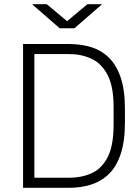

<svg xmlns="http://www.w3.org/2000/svg" viewBox="-20 -896 640 916"><path d="M90 0V-686H310Q365 -686 413.5 -671.5Q462 -657 498.5 -622Q535 -587 555.5 -527Q576 -467 576 -376V-311Q576 -221 555.5 -160.5Q535 -100 498.5 -65Q462 -30 413.5 -15Q365 0 310 0ZM144 -48H310Q369 -48 417 -69.5Q465 -91 493.5 -146Q522 -201 522 -302V-385Q522 -483 493.5 -538Q465 -593 417 -615.5Q369 -638 310 -638H144ZM265 -761 133 -876H203L300 -795L397 -876H467L335 -761Z"/></svg>

Font: Chivo Mono Medium Thin
Style: Regular
Weight: 250
Monospace: yes
Version: Version 1.008